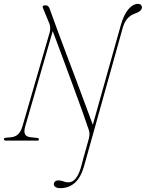

<svg xmlns="http://www.w3.org/2000/svg" viewBox="-38 -728 755 994"><path d="M587.5 -598Q603 -652.5 626.8 -680.2Q650.5 -708 676.5 -708Q686.5 -708 691.8 -702.5Q697 -697 697 -690Q696 -670 660 -657.5Q613 -641.5 597 -582.5L397 133Q365 246 274 246Q257 246 248.8 239.8Q240.5 233.5 240.5 225Q240.5 218 246.5 212Q252.5 206 265 206Q279 206 290 211Q301 216 316.5 216Q360.5 216 383.5 129.5Q386.5 116 393.5 91.5Q400.5 67 408 39.8Q415.5 12.5 421.5 -9Q425.5 -25 425.2 -35.5Q425 -46 421.5 -56Q408 -96.5 385.8 -158.5Q363.5 -220.5 337 -292.5Q310.5 -364.5 284 -436Q257.5 -507.5 235 -567L93 -75Q84.5 -45.5 91.8 -32.5Q99 -19.5 121 -17.5L153.5 -14Q163.5 -13 163.5 -7Q163.5 0 156 0H-5.5Q-17.5 0 -18 -7Q-18 -14 -7 -15L20 -17.5Q41 -19.5 55.5 -32.8Q70 -46 78.5 -75L218 -556Q226.5 -584 217.5 -606L184 -687.5Q182 -692.5 184 -696.2Q186 -700 191 -700H201.5Q213 -700 219.5 -681.5Q237 -632 259.8 -570.5Q282.5 -509 307.8 -442.2Q333 -375.5 357.8 -309.8Q382.5 -244 404.2 -185.2Q426 -126.5 442.5 -82Z"/></svg>

Font: Fraunces 144pt S050 Thin
Style: Italic
Weight: 100
Italic angle: -16°
Version: Version 1.000; ttfautohint (v1.8.3)